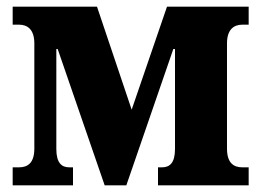

<svg xmlns="http://www.w3.org/2000/svg" viewBox="-20 -556 784 576"><path d="M18 0H199V-54H188C165 -54 149 -67 149 -109V-409H153L294 0H359L500 -409H505V-109C505 -67 489 -54 466 -54H454V0H726V-54H707C681 -54 661 -67 661 -110V-426C661 -467 681 -482 707 -482H726V-536H481L375 -227L271 -536H18V-482H37C63 -482 83 -467 83 -426V-110C83 -67 63 -54 37 -54H18Z"/></svg>

Font: Noto Serif Condensed ExtraBold
Style: Regular
Weight: 800
Width: 3
Designer: Monotype Design Team
Foundry: Monotype Imaging Inc.
Version: Version 2.013